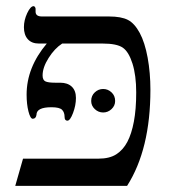

<svg xmlns="http://www.w3.org/2000/svg" viewBox="-20 -607 564 627"><path d="M471.2 -314Q471.2 -119.6 395 0H29.8L55.2 -88.9H301.8Q337.4 -88.9 359.6 -103Q381.8 -117.2 395.8 -143.6Q409.7 -169.9 417.2 -210Q424.8 -250 424.8 -305.2Q424.8 -360.8 412.6 -399.4Q400.4 -438 380.9 -451.4Q361.3 -464.8 314.9 -464.8H183.1Q158.2 -448.7 138.7 -417.7Q119.1 -386.7 119.1 -360.8Q119.1 -345.7 128.2 -341.3Q137.2 -336.9 160.6 -336.9H176.8Q200.7 -336.9 214.4 -324Q228 -311 228 -287.1Q228 -263.2 218.5 -238Q209 -212.9 200.2 -212.9Q190.9 -212.9 190.9 -225.1Q190.9 -240.2 182.6 -248.5Q174.3 -256.8 147.9 -256.8Q99.1 -256.8 99.1 -231.9Q97.2 -219.2 86.9 -219.2Q79.1 -219.2 73 -242.9Q66.9 -266.6 66.9 -297.9Q66.9 -386.7 132.8 -464.8H106.9Q83.5 -464.8 70.8 -479Q58.1 -493.2 58.1 -518.1Q58.1 -541 68.8 -564Q79.6 -586.9 89.8 -586.9Q92.3 -586.9 94.2 -584Q96.2 -581.1 96.2 -578.1V-568.8Q96.2 -553.2 117.2 -553.2H335.9Q376 -553.2 397.7 -542Q419.4 -530.8 436.3 -499.5Q453.1 -468.3 462.2 -418.5Q471.2 -368.7 471.2 -314ZM277.8 -277.3Q277.8 -294.4 289.6 -305.4Q301.3 -316.4 316.9 -316.4Q332.5 -316.4 344.2 -305.4Q356 -294.4 356 -277.3Q356 -261.7 344.2 -250.7Q332.5 -239.7 316.9 -239.7Q301.3 -239.7 289.6 -250.7Q277.8 -261.7 277.8 -277.3Z"/></svg>

Font: Times New Roman
Style: Regular
Weight: 400
Designer: Steve Matteson
Foundry: Ascender Corporation
Version: Version 2.00.3